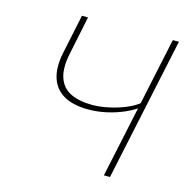

<svg xmlns="http://www.w3.org/2000/svg" viewBox="-99 -755 841 851"><g transform="rotate(15 322.0 -329.0)"><path d="M451 0 591 -658H619L479 0ZM309 -264Q238 -264 195 -289Q152 -314 137 -361.5Q122 -409 136 -477L174 -658H202L166 -484Q151 -415 165.5 -371Q180 -327 220 -307.5Q260 -288 320 -288Q354 -288 394 -296.5Q434 -305 470.5 -320Q507 -335 531 -355L541 -341Q513 -318 474 -300.5Q435 -283 392 -273.5Q349 -264 309 -264Z"/></g></svg>

Font: Ysabeau Office Thin
Style: Italic
Weight: 250
Italic angle: -12°
Designer: Christian Thalmann (Catharsis Fonts)
Version: Version 2.001;gftools[0.9.30]; featfreeze: tnum,lnum,ss02